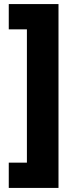

<svg xmlns="http://www.w3.org/2000/svg" viewBox="-20 -754 364 942"><path d="M23 168H267V-734H23V-610H112V44H23Z"/></svg>

Font: Noto Sans Thai Looped Black
Style: Regular
Weight: 900
Designer: Sasikarn Vongin, Ben Mitchell
Foundry: The Fontpad Ltd
Version: Version 1.001